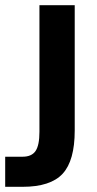

<svg xmlns="http://www.w3.org/2000/svg" viewBox="-64 -521 372 740"><path d="M-44 83H23Q58 83 73 61Q88 39 88 -13V-501H224V-18Q224 98 177.5 148.5Q131 199 23 199H-44Z"/></svg>

Font: Stavian Bold
Style: Bold
Weight: 700
Version: Version 1.000; ttfautohint (v1.6)